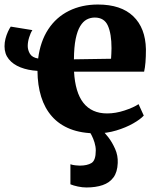

<svg xmlns="http://www.w3.org/2000/svg" viewBox="-20 -578 692 848"><path d="M406.5 11Q339.5 11 290.5 -8.2Q241.5 -27.5 209.5 -63.8Q177.5 -100 161.8 -150.8Q146 -201.5 145.5 -265Q103.5 -267.5 70.5 -280.5Q37.5 -293.5 18.8 -316.8Q0 -340 0 -373.5Q0 -390.5 4.2 -407Q8.5 -423.5 15 -437.8Q21.5 -452 27.5 -460.5L123 -445Q115 -433 108.8 -413Q102.5 -393 102.5 -375Q102.5 -357 112.2 -340.5Q122 -324 148.5 -319.5Q158 -395 193 -448.5Q228 -502 284.5 -530Q341 -558 412.5 -558Q514.5 -558 568.5 -506.2Q622.5 -454.5 624.5 -360.5Q624.5 -327 622.5 -302.8Q620.5 -278.5 616.5 -261.5H307Q309.5 -216 319.8 -181.5Q330 -147 348.2 -123.8Q366.5 -100.5 392.8 -88.8Q419 -77 453 -77Q490.5 -77 530 -90Q569.5 -103 592 -118L615 -67.5Q600 -51 568 -32.8Q536 -14.5 493.8 -1.8Q451.5 11 406.5 11ZM306.5 -316 470.5 -318.5Q471 -330 471.8 -342Q472.5 -354 472.5 -365.5Q472.5 -428.5 456.5 -464.5Q440.5 -500.5 398.5 -500.5Q379.5 -500.5 363 -491.8Q346.5 -483 334 -462.2Q321.5 -441.5 314.2 -406Q307 -370.5 306.5 -316ZM361.5 250Q344 250 324 245.8Q304 241.5 291 236V147.5Q301 151 313.2 152.2Q325.5 153.5 332 153.5Q365 153.5 384 142Q403 130.5 403 86.5Q403 69.5 397.5 51.5Q392 33.5 384.5 19.2Q377 5 371 -2.5L411.5 -6.5L430.5 -2.5Q442 7 458.8 28.8Q475.5 50.5 488.5 79.8Q501.5 109 500 142Q498.5 182 481.2 205.5Q464 229 433.5 239.5Q403 250 361.5 250Z"/></svg>

Font: Merriweather 48pt ExtraBold
Style: Regular
Weight: 800
Version: Version 2.100